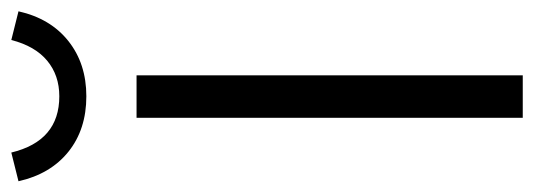

<svg xmlns="http://www.w3.org/2000/svg" viewBox="-368 -638 967 348"><g transform="rotate(-90 116.0 -463.5)"><path d="M77 0V-700H154V0ZM116 -791Q56 -791 15.5 -823.5Q-25 -856 -38 -914L14 -927Q35 -840 116 -840Q154 -840 180.5 -862Q207 -884 218 -927L270 -914Q257 -856 216 -823.5Q175 -791 116 -791Z"/></g></svg>

Font: Red Hat Display VF
Style: Regular
Weight: 300
Designer: Pentagram, MCKL
Foundry: Pentagram, MCKL
Version: Version 1.023